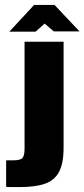

<svg xmlns="http://www.w3.org/2000/svg" viewBox="-20 -761 344 782"><path d="M59 1Q51 1 32 1Q13 1 5 0V-108H34Q63 -108 71.5 -117.5Q80 -127 80 -156V-591H239V-159Q239 -96 220.5 -61Q202 -26 162.5 -12.5Q123 1 59 1ZM18 -632 119 -741H202L304 -633H199L162 -665L125 -632Z"/></svg>

Font: Alumni Sans Thin Black
Style: Regular
Weight: 900
Version: Version 1.018